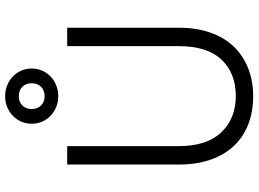

<svg xmlns="http://www.w3.org/2000/svg" viewBox="-146 -830 983 730"><g transform="rotate(-90 345.0 -464.5)"><path d="M345 7Q286 7 238 -11.5Q190 -30 156 -66Q122 -102 103.5 -154.5Q85 -207 85 -275V-700H155V-275Q155 -169 207.5 -114Q260 -59 345 -59Q433 -59 484 -113.5Q535 -168 535 -275V-700H605V-275Q605 -208 586.5 -155.5Q568 -103 533.5 -67Q499 -31 451 -12Q403 7 345 7ZM345 -734Q322 -734 303 -742Q284 -750 270 -763.5Q256 -777 248 -795.5Q240 -814 240 -835Q240 -856 248 -874.5Q256 -893 270 -906.5Q284 -920 303 -928Q322 -936 345 -936Q367 -936 386.5 -928Q406 -920 420 -906.5Q434 -893 442 -874.5Q450 -856 450 -835Q450 -814 442 -795.5Q434 -777 420 -763.5Q406 -750 386.5 -742Q367 -734 345 -734ZM345 -786Q367 -786 380.5 -799.5Q394 -813 394 -835Q394 -857 380.5 -870.5Q367 -884 345 -884Q323 -884 309.5 -870.5Q296 -857 296 -835Q296 -813 309.5 -799.5Q323 -786 345 -786Z"/></g></svg>

Font: Retni Sans
Style: Regular
Weight: 400
Designer: Vitaly Kuzmin
Foundry: ParaType Ltd.
Version: Version 1.00;March 2, 2019;FontCreator 11.5.0.2425 64-bit; t